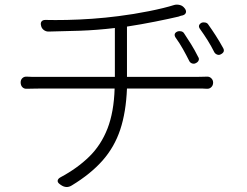

<svg xmlns="http://www.w3.org/2000/svg" viewBox="-20 -752 1040 809"><path d="M727 -619Q735 -622 743.5 -620Q752 -618 756 -611Q770 -590 785 -566Q800 -542 815 -512Q820 -505 817 -497.5Q814 -490 805 -486Q798 -482 790 -484.5Q782 -487 778 -494Q765 -520 751 -545Q737 -570 719 -595Q710 -611 727 -619ZM829 -656Q837 -659 845.5 -657Q854 -655 858 -648Q873 -627 888.5 -603Q904 -579 920 -550Q930 -533 910 -523Q903 -519 895 -522Q887 -525 883 -532Q870 -558 855 -582Q840 -606 822 -631Q812 -646 829 -656ZM67 -405Q67 -416 74.5 -423Q82 -430 94 -429Q107 -428 118 -428Q129 -428 152 -428H464V-634Q388 -625 316.5 -622.5Q245 -620 184 -619Q173 -619 164 -626Q155 -633 153 -644Q150 -655 155 -661.5Q160 -668 171 -668Q210 -667 261.5 -668Q313 -669 369 -673Q425 -677 479 -684Q543 -692 608 -705Q673 -718 714 -731Q725 -734 737.5 -731Q750 -728 758 -717L759 -716Q766 -706 763 -698Q760 -690 749 -687Q747 -687 742 -685.5Q737 -684 732 -682Q694 -673 634 -661Q574 -649 515 -640V-428H805Q821 -428 830.5 -428.5Q840 -429 851 -429Q862 -430 870 -422.5Q878 -415 878 -404Q878 -392 870 -384.5Q862 -377 851 -378Q840 -379 832 -379Q824 -379 807 -379H515Q511 -279 486.5 -205.5Q462 -132 412 -75.5Q362 -19 283 29Q260 44 236 27L232 24Q222 17 223 9Q224 1 235 -5Q306 -43 356 -92Q406 -141 433 -210.5Q460 -280 463 -379H153Q129 -379 118 -378.5Q107 -378 94 -378Q82 -377 74.5 -384.5Q67 -392 67 -405Z"/></svg>

Font: Chiron GoRound TC L
Style: Regular
Weight: 300
Designer: Ryoko NISHIZUKA 西塚涼子 (kana, bopomofo & ideographs); Paul D. Hunt (Latin, Greek & Cyrillic); Sandoll Communications 산돌커뮤니
Foundry: Adobe
Version: Version 1.000;hotconv 1.1.1;makeotfexe 2.6.0